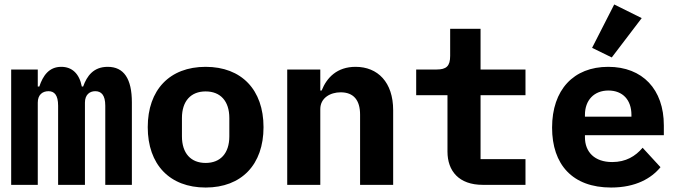

<svg xmlns="http://www.w3.org/2000/svg" viewBox="-20 -827 3040 859"><path d="M149 0V-368C149 -403 170 -419 197 -419C223 -419 240 -402 240 -354V0H360V-368C360 -403 381 -419 406 -419C433 -419 451 -402 451 -354V0H570V-369C570 -475 534 -528 462 -528C398 -528 369 -487 352 -440H346C335 -497 303 -528 254 -528C199 -528 172 -488 156 -440H149V-516H30V0Z M900 12C1061 12 1159 -91 1159 -258C1159 -425 1061 -528 900 -528C739 -528 641 -425 641 -258C641 -91 739 12 900 12ZM900 -98C834 -98 794 -141 794 -217V-299C794 -375 834 -418 900 -418C966 -418 1006 -375 1006 -299V-217C1006 -141 966 -98 900 -98Z M1413 0V-339C1413 -389 1458 -414 1504 -414C1562 -414 1591 -379 1591 -314V0H1739V-334C1739 -459 1670 -528 1571 -528C1488 -528 1442 -480 1419 -422H1413V-516H1265V0Z M2331 0V-115H2130V-401H2331V-516H2130V-698H1994V-577C1994 -531 1977 -516 1933 -516H1842V-401H1982V-149C1982 -62 2033 0 2140 0Z M2714 12C2825 12 2895 -30 2935 -79L2855 -166C2823 -128 2780 -102 2719 -102C2640 -102 2597 -147 2597 -213V-222H2950V-266C2950 -427 2855 -528 2701 -528C2546 -528 2450 -425 2450 -256C2450 -91 2541 12 2714 12ZM2702 -422C2766 -422 2805 -380 2805 -313V-305H2597V-313C2597 -379 2638 -422 2702 -422ZM2851 -746 2728 -807 2629 -613 2717 -570Z"/></svg>

Font: IBM Plex Mono
Style: Bold
Weight: 700
Monospace: yes
Designer: Mike Abbink, Paul van der Laan, Pieter van Rosmalen
Foundry: Bold Monday
Version: Version 2.004